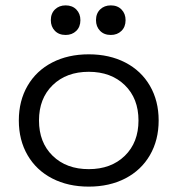

<svg xmlns="http://www.w3.org/2000/svg" viewBox="-20 -684 660 714"><path d="M570 -236Q570 -163 537.5 -107Q505 -51 446 -20.5Q387 10 310 10Q233 10 174 -20.5Q115 -51 82.5 -107Q50 -163 50 -236Q50 -309 82.5 -365Q115 -421 174 -451.5Q233 -482 310 -482Q387 -482 446 -451.5Q505 -421 537.5 -365Q570 -309 570 -236ZM495 -236Q495 -318 444 -367.5Q393 -417 310 -417Q227 -417 176 -367.5Q125 -318 125 -236Q125 -154 176 -104.5Q227 -55 310 -55Q393 -55 444 -104.5Q495 -154 495 -236ZM169 -609Q169 -634 184.5 -649Q200 -664 224 -664Q249 -664 264 -648.5Q279 -633 279 -609Q279 -584 263.5 -569Q248 -554 224 -554Q199 -554 184 -569.5Q169 -585 169 -609ZM337 -609Q337 -634 352.5 -649Q368 -664 392 -664Q417 -664 432 -648.5Q447 -633 447 -609Q447 -584 431.5 -569Q416 -554 392 -554Q367 -554 352 -569.5Q337 -585 337 -609Z"/></svg>

Font: Madhuban Light
Style: Regular
Weight: 300
Designer: jaikishan Patel
Foundry: MagicType
Version: Version 1.000